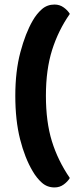

<svg xmlns="http://www.w3.org/2000/svg" viewBox="-20 -684 328 833"><path d="M216.5 129.2Q184.7 129.2 161.8 108.8Q138.9 88.4 121.6 58.5Q87.8 1.7 67.1 -80.1Q46.4 -162 46.4 -268.7Q46.4 -375.1 68.5 -457.7Q90.5 -540.2 121.6 -593.9Q138.6 -623.8 161.6 -644Q184.7 -664.3 216.5 -664.3Q239.1 -664.3 256.5 -651.6Q274 -639 282.9 -623.7Q232.9 -552.1 206 -466.9Q179.2 -381.7 179.2 -268.7Q179.2 -155.8 205 -71.8Q230.9 12.3 282.9 88.3Q274 103.6 256.5 116.4Q239.1 129.2 216.5 129.2Z"/></svg>

Font: Baloo Tammudu 2
Style: Regular
Weight: 400
Designer: Maithili Shingre, Omkar Shende and Ek Type
Foundry: Ek Type
Version: Version 1.700